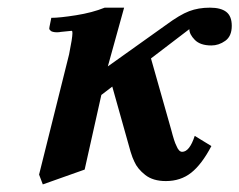

<svg xmlns="http://www.w3.org/2000/svg" viewBox="-20 -465 631 506"><path d="M324.2 -64.9 275.9 -236.8 247.1 -214.8 203.1 -18.1 92.8 21 83 -4.9 162.1 -321.8Q170.9 -365.2 170.9 -377.9Q170.9 -383.8 168.9 -383.8Q142.6 -380.9 140.1 -380.9Q136.2 -379.9 129.9 -379.9Q124.5 -379.9 120.4 -380.9Q116.2 -381.8 114.3 -383.3Q112.3 -384.8 111.1 -386.5Q109.9 -388.2 109.9 -389.2V-390.1Q109.9 -392.6 112.3 -403.6Q114.7 -414.6 115.2 -418Q137.2 -418 180.2 -424.8Q223.1 -431.6 255.9 -444.8H307.1L264.2 -290L417 -398.9Q454.1 -426.3 478.5 -435.5Q502.9 -444.8 533.2 -444.8Q562 -444.8 576.4 -433.6Q590.8 -422.4 590.8 -397Q590.8 -369.6 573.7 -357.4Q556.6 -345.2 537.1 -345.2Q507.8 -345.2 493.4 -359.9Q479 -374.5 479 -388.2L377.9 -311L431.2 -123Q439.5 -90.8 444.8 -81.1Q451.2 -64.9 460 -64.9Q479.5 -64.9 493.2 -106.9L537.1 -80.1Q511.7 -31.7 483.9 -9.8Q456.1 12.2 417 12.2Q383.3 12.2 362.8 -3.9Q342.3 -20 334 -39.1Q329.1 -48.8 324.2 -64.9Z"/></svg>

Font: Linux Libertine G
Style: Semibold Italic
Weight: 600
Italic angle: -11.5°
Designer: Philipp H. Poll
Foundry: Philipp H. Poll
Version: Version 5.1.1